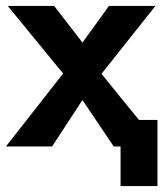

<svg xmlns="http://www.w3.org/2000/svg" viewBox="-35 -492 555 645"><path d="M-15 0 177 -245 -9 -472H147L242 -349L331 -472H487L306 -244Q331 -213 377.5 -155.5Q424 -98 432 -89H494V133H370V0H347L242 -156L140 0Z"/></svg>

Font: Coval
Style: Black
Weight: 1000
Foundry: Context Ltd
Version: Version 001.000